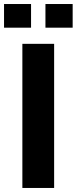

<svg xmlns="http://www.w3.org/2000/svg" viewBox="-42 -931 380 951"><path d="M226.1 -713.9V0H68.8V-713.9ZM317.9 -911.1V-793.9H183.1V-911.1ZM111.8 -911.1V-793.9H-22V-911.1Z"/></svg>

Font: XB Khoramshahr
Style: Bold
Weight: 700
Designer: Behnam
Foundry: Irmug
Version: Version 8.005 2009